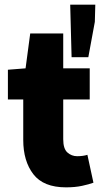

<svg xmlns="http://www.w3.org/2000/svg" viewBox="-20 -794 440 826"><path d="M264 12Q167 12 123.5 -44.5Q80 -101 80 -192V-366H14V-494L90 -500L110 -650H252V-500H366V-366H252V-195Q252 -154 270 -138Q288 -122 312 -122Q324 -122 335.5 -123.5Q347 -125 356 -128L382 -8Q363 -1 333 5.5Q303 12 264 12ZM288 -548 282 -774H390L388 -700L360 -548Z"/></svg>

Font: Mada Black
Style: Regular
Weight: 900
Designer: Khaled Hosny
Version: Version 1.5